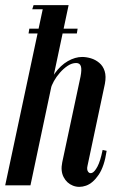

<svg xmlns="http://www.w3.org/2000/svg" viewBox="-46 -719 474 745"><path d="M63.5 -17.5 136.2 -359.2Q145 -404 167 -434.8Q189 -465.5 217.2 -481.8Q245.5 -498 272.8 -498Q288.8 -498 306.6 -492.8Q324.5 -487.5 339.1 -475.2Q353.8 -463 360.1 -443Q366.5 -423 361 -393.8L293.5 -75.5Q290 -61 295.8 -52.8Q301.5 -44.5 311.2 -48.2Q321 -52 332.1 -72.6Q343.2 -93.2 352.2 -137.2L367.8 -133.8Q359 -73.5 336.8 -40.8Q314.5 -8 287.8 1.4Q261 10.8 237.1 1.4Q213.2 -8 200.9 -31.8Q188.5 -55.5 195.5 -89.2L266.5 -422Q271.8 -449.5 267.8 -462Q263.8 -474.5 249.5 -474.5Q233.2 -474.5 216.9 -463.8Q200.5 -453 186.5 -437Q172.5 -421 163.1 -404.1Q153.8 -387.2 151.2 -375.2L76.8 -21.5ZM-25.8 0 123.2 -699H220.2L72.2 0ZM79.2 -683 84.2 -699H133.2L129.2 -683ZM255.2 -607.8 252.2 -589.2H64.8L67.8 -607.8Z"/></svg>

Font: Emberly Black
Style: Italic
Weight: 900
Italic angle: -12°
Designer: Rajesh Rajput
Foundry: Rajesh Rajput
Version: Version 1.000